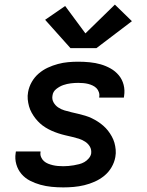

<svg xmlns="http://www.w3.org/2000/svg" viewBox="-20 -806 640 834"><path d="M255 8Q229 8 204 5.5Q179 3 155.5 -3.5Q132 -10 110.5 -21Q89 -32 73.5 -50Q58 -68 51 -92Q44 -116 48 -141Q48 -143 48.5 -144.5Q49 -146 49 -148H156Q156 -148 156 -147Q156 -146 156 -145Q154 -134 158.5 -123.5Q163 -113 171 -106Q179 -99 189 -95Q199 -91 209.5 -88.5Q220 -86 231.5 -85Q243 -84 255 -84Q266 -84 277.5 -85Q289 -86 300.5 -88Q312 -90 324 -93Q336 -96 346.5 -102Q357 -108 365.5 -118Q374 -128 376 -139Q378 -156 370.5 -169Q363 -182 350 -190.5Q337 -199 322.5 -203.5Q308 -208 293 -211.5Q278 -215 263 -218.5Q248 -222 233 -227Q218 -232 204.5 -238Q191 -244 178 -252Q165 -260 154 -270Q143 -280 134 -291.5Q125 -303 117.5 -316.5Q110 -330 106 -344.5Q102 -359 100.5 -374.5Q99 -390 102 -406Q106 -429 118 -450Q130 -471 148 -486.5Q166 -502 187.5 -512Q209 -522 231.5 -528Q254 -534 276 -536Q298 -538 320 -538Q345 -538 370 -535.5Q395 -533 417.5 -526.5Q440 -520 460.5 -508.5Q481 -497 496 -479Q511 -461 517 -437.5Q523 -414 519 -389Q519 -387 518.5 -385.5Q518 -384 518 -382H411Q411 -382 411 -383Q411 -384 411 -385Q413 -395 409.5 -405.5Q406 -416 399 -423Q392 -430 382.5 -434.5Q373 -439 363 -441.5Q353 -444 342 -445Q331 -446 320 -446Q304 -446 287.5 -444Q271 -442 255 -436.5Q239 -431 224.5 -419.5Q210 -408 208 -391Q205 -375 212.5 -361.5Q220 -348 232.5 -339.5Q245 -331 260 -326.5Q275 -322 290 -318.5Q305 -315 320 -311.5Q335 -308 350 -303.5Q365 -299 378.5 -292.5Q392 -286 404.5 -278Q417 -270 428.5 -260Q440 -250 449 -238.5Q458 -227 465.5 -213.5Q473 -200 477 -186Q481 -172 482.5 -156Q484 -140 481 -124Q477 -101 464.5 -79.5Q452 -58 433 -42.5Q414 -27 391.5 -17Q369 -7 346 -1.5Q323 4 300 6Q277 8 255 8ZM286 -597 176 -720 263 -780 351 -661 479 -786 553 -714 399 -597Z"/></svg>

Font: Iosevka Curly SmBdExObl
Style: Regular
Weight: 600
Width: 7
Italic angle: -9°
Monospace: yes
Designer: Belleve Invis
Foundry: Belleve Invis
Version: Version 11.1.0; ttfautohint (v1.8.3)